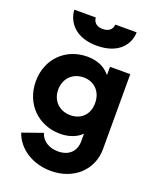

<svg xmlns="http://www.w3.org/2000/svg" viewBox="-183 -920 1014 1245"><g transform="rotate(20 324.0 -297.5)"><path d="M324 -645C473 -645 537 -729 539 -815H392C389 -780 365 -760 324 -760C284 -760 260 -780 257 -815H109C113 -734 175 -645 324 -645ZM323 220C480 220 593 115 593 -29V-546H453V-489C436 -508 418 -524 397 -535C368 -550 333 -558 294 -558C144 -558 33 -448 33 -294C33 -140 144 -27 297 -27C336 -27 371 -35 400 -50C416 -58 430 -68 443 -81V-29C443 42 397 85 323 85C260 85 212 54 197 3L58 52C92 153 197 220 323 220ZM318 -163C242 -163 188 -216 188 -292C188 -370 242 -423 318 -423C391 -423 443 -370 443 -292C443 -214 394 -163 318 -163Z"/></g></svg>

Font: Plus Jakarta Sans ExtraBold
Style: Regular
Weight: 800
Designer: Gumpita Rahayu
Foundry: Tokotype
Version: Version 2.071;gftools[0.9.30]